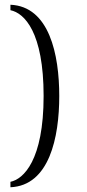

<svg xmlns="http://www.w3.org/2000/svg" viewBox="-20 -670 369 810"><path d="M24 97V120C188 113 230 -90 230 -265C230 -440 188 -643 24 -650V-627C83 -615 164 -534 164 -265C164 6 79 86 24 97Z"/></svg>

Font: erewhon
Style: Regular
Weight: 400
Version: Version 1.0.0